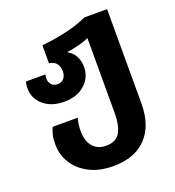

<svg xmlns="http://www.w3.org/2000/svg" viewBox="-142 -658 931 1021"><g transform="rotate(-20 323.5 -148.0)"><path d="M326 250Q248 250 191.5 221Q135 192 104.5 143.5Q74 95 74 37Q74 4 79 -16.5Q84 -37 93 -57H235Q229 -36 227 -19.5Q225 -3 225 19Q225 49 235.5 75.5Q246 102 268.5 118.5Q291 135 327 135Q384 135 406 95.5Q428 56 428 -11V-437Q375 -414 304 -404V-401Q329 -389 344 -361.5Q359 -334 359 -300Q359 -241 315 -201Q271 -161 198 -161Q126 -161 81.5 -199Q37 -237 37 -295Q37 -315 42 -332H152Q149 -319 149 -311Q149 -289 161.5 -275Q174 -261 196 -261Q220 -261 232.5 -277Q245 -293 245 -316Q245 -343 231.5 -360.5Q218 -378 190 -381V-483Q261 -490 329 -505.5Q397 -521 450 -546H579V-12Q579 112 513.5 181Q448 250 326 250Z"/></g></svg>

Font: Noto Sans Georgian Bold
Style: Regular
Weight: 700
Designer: Monotype Design Team, Akaki Razmadze
Foundry: Google LLC
Version: Version 2.005; ttfautohint (v1.8.4.7-5d5b)